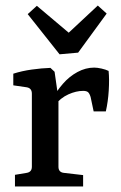

<svg xmlns="http://www.w3.org/2000/svg" viewBox="-20 -673 437 693"><path d="M169 -315Q184 -344 207 -370.5Q230 -397 259.5 -413Q289 -429 320 -429Q331 -429 346.5 -425.5Q362 -422 372 -417Q375 -387 372.5 -346.5Q370 -306 362 -271H318L307 -323Q303 -336 297.5 -340.5Q292 -345 280 -345Q255 -345 227 -332.5Q199 -320 176 -292ZM191 -316V-71Q191 -51 211 -49L280 -41V0H34V-42L76 -49Q95 -52 95 -71V-335Q95 -355 76 -358L28 -365V-407Q59 -417 95 -422Q131 -427 162 -428L177 -414ZM365 -624 262 -483 195 -477 80 -622 113 -652 228 -555 333 -653Z"/></svg>

Font: Rasa Medium
Style: Regular
Weight: 500
Designer: Anna Giedrys (Yrsa+Rasa design), David Brezina (Yrsa art-direction, Rasa art-direction, design)
Foundry: Rosetta Type Foundry
Version: Version 2.004